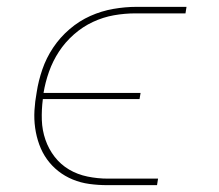

<svg xmlns="http://www.w3.org/2000/svg" viewBox="-20 -540 640 560"><path d="M292 0Q266 0 240.5 -3.5Q215 -7 192 -16.5Q169 -26 150 -41Q131 -56 117 -75.5Q103 -95 94.5 -118.5Q86 -142 82.5 -167Q79 -192 80.5 -218Q82 -244 87 -271Q92 -304 103.5 -337.5Q115 -371 135 -401Q155 -431 183 -455Q211 -479 243.5 -493.5Q276 -508 310.5 -514Q345 -520 378 -520H524L521 -501H375Q344 -501 312.5 -495.5Q281 -490 251 -476Q221 -462 195.5 -439.5Q170 -417 152 -389.5Q134 -362 123 -331Q112 -300 107 -269H390L387 -251H105Q101 -220 102 -190Q103 -160 112.5 -132.5Q122 -105 139.5 -82.5Q157 -60 181.5 -45.5Q206 -31 235.5 -25Q265 -19 295 -19H441L438 0Z"/></svg>

Font: Iosevka Etoile Thin
Style: Italic
Weight: 100
Italic angle: -9°
Designer: Belleve Invis
Foundry: Belleve Invis
Version: Version 22.1.2; ttfautohint (v1.8.4)